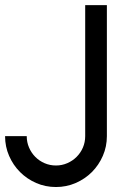

<svg xmlns="http://www.w3.org/2000/svg" viewBox="-20 -735 512 757"><path d="M401.4 -198.2Q401.4 -157.2 385.5 -120.6Q369.6 -84 342.3 -56.6Q314.9 -29.3 278.3 -13.4Q241.7 2.4 200.7 2.4Q159.2 2.4 122.8 -13.4Q86.4 -29.3 59.1 -56.6Q31.7 -84 15.9 -120.4Q0 -156.7 0 -198.2H85.4Q85.4 -174.3 94.5 -153.3Q103.5 -132.3 119.1 -116.5Q134.8 -100.6 155.8 -91.6Q176.8 -82.5 200.7 -82.5Q224.1 -82.5 245.1 -91.6Q266.1 -100.6 282 -116.5Q297.9 -132.3 306.9 -153.3Q315.9 -174.3 315.9 -198.2V-714.8H401.4Z"/></svg>

Font: Proletarsk
Style: Regular
Weight: 400
Designer: Peter Wiegel, original typeface by Carl Albert Fahrenwaldt 1901
Foundry: Peter Wiegel
Version: Version 1.000 2010 initial release